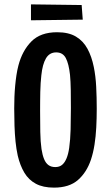

<svg xmlns="http://www.w3.org/2000/svg" viewBox="-20 -853 507 878"><path d="M226.8 5Q177 5 144 -12.7Q111 -30.4 91.4 -63.3Q71.8 -96.2 61.2 -141Q54.6 -171 51.1 -205.1Q47.6 -239.2 46.3 -277.8Q45 -316.4 45 -357Q45 -383.8 46 -409.7Q47 -435.6 49.3 -460.4Q51.6 -485.2 55.1 -508.7Q58.6 -532.2 64.2 -553.6Q81.8 -621.2 123.5 -663.4Q165.2 -705.6 241.2 -705.6Q293.8 -705.6 327.2 -685.7Q360.6 -665.8 380 -630Q399.4 -594.2 409 -546.4Q417.4 -505.2 419.9 -456.3Q422.4 -407.4 422.4 -355.6Q422.4 -311.6 420.2 -270.1Q418 -228.6 412.2 -191.6Q406.4 -154.6 395.8 -122.6Q376.2 -64.6 336.4 -29.8Q296.6 5 226.8 5ZM232.8 -89Q251.6 -89 263.7 -98.9Q275.8 -108.8 284.1 -128.5Q292.4 -148.2 296.4 -176.8Q301.6 -213 302.9 -261.1Q304.2 -309.2 304.2 -359.4Q304.2 -401.6 303.6 -441.2Q303 -480.8 300.2 -510.4Q294.6 -561.6 280.9 -587.5Q267.2 -613.4 237 -613.4Q206.2 -613.4 190.2 -586.2Q174.2 -559 169 -508.4Q167.2 -492.2 165.9 -472.9Q164.6 -453.6 164.2 -432.7Q163.8 -411.8 163.6 -389.6Q163.4 -367.4 163.4 -345.6Q163.4 -295.8 164.2 -250.1Q165 -204.4 169.8 -171.4Q174 -144.2 181.6 -125.6Q189.2 -107 201.7 -98Q214.2 -89 232.8 -89ZM121.6 -760.2V-833L353.4 -830L358.4 -763.2Z"/></svg>

Font: Truculenta
Style: Regular
Weight: 400
Designer: Ivan Castro, Eva Sanz & Omnibus-Type Team
Foundry: Omnibus-Type
Version: Version 1.002